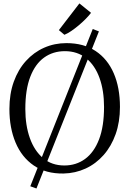

<svg xmlns="http://www.w3.org/2000/svg" viewBox="-20 -1003 756 1122"><path d="M522 -833.5 558 -819.5 193 98.5 157 85.5ZM351 11Q248 12.5 177.5 -35.8Q107 -84 71 -169.8Q35 -255.5 35 -366Q35 -454.5 60.5 -525.5Q86 -596.5 131.8 -647Q177.5 -697.5 238 -724.2Q298.5 -751 368 -751Q469 -751 538.8 -704.8Q608.5 -658.5 644.8 -574.5Q681 -490.5 681 -378Q681 -290.5 655.8 -219.2Q630.5 -148 585.5 -97Q540.5 -46 480.5 -18.2Q420.5 9.5 351 11ZM356 -36Q425 -36 477.2 -74.2Q529.5 -112.5 558.8 -188.5Q588 -264.5 588 -378Q588 -474 561.5 -547.5Q535 -621 483.8 -662.5Q432.5 -704 359 -704Q290 -704 238 -666.8Q186 -629.5 157 -554.5Q128 -479.5 128 -366Q128 -270.5 154.5 -196Q181 -121.5 231.8 -78.8Q282.5 -36 356 -36ZM356 -800 324 -827 444 -983 512 -928Q499.5 -911.5 480.5 -892.2Q461.5 -873 439.5 -854.5Q417.5 -836 396 -821.5Q374.5 -807 357 -800Z"/></svg>

Font: Merriweather Light
Style: Regular
Weight: 300
Designer: Eben Sorkin
Foundry: Eben Sorkin
Version: Version 2.100